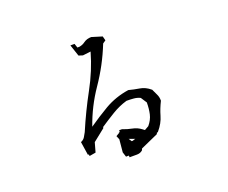

<svg xmlns="http://www.w3.org/2000/svg" viewBox="-111 -919 1222 1029"><g transform="rotate(-20 500.0 -405.0)"><path d="M508.3 -67.4H465.8V-77.1H449.2L440.4 -104.5L447.3 -176.8L438.5 -197.8L458 -209.5V-214.8L461.4 -211.4L461.9 -211.9L461.4 -211.4L462.9 -210V-222.7H479Q504.4 -212.4 532.2 -207Q560.1 -201.7 583 -184.1L593.3 -176.3L617.2 -189.9Q639.6 -216.3 646.5 -246.3Q653.3 -276.4 653.3 -312L631.3 -345.7Q614.7 -354 595 -355.7Q575.2 -357.4 553.7 -357.4Q508.8 -344.2 468.8 -319.8Q428.7 -295.4 387.7 -268.1V-266.6V-262.7L318.4 -207.5L303.2 -153.3L266.6 -147V-156.2H260.7L249 -232.9L254.4 -235.4Q266.1 -241.2 272.7 -252.4Q279.3 -263.7 286.1 -275.9Q330.1 -379.4 382.8 -475.8Q435.5 -572.3 463.4 -671.4L418 -666L395 -673.3L373 -739.3H383.8H396.5L404.3 -715.8H415.5Q434.6 -718.8 448.7 -729.5Q467.3 -743.2 492.2 -743.2H493.2L552.2 -725.1L558.6 -700.7L541.5 -689Q498.5 -580.1 431.6 -482.9Q370.1 -393.1 334 -289.6Q387.2 -326.7 444.3 -360.4Q507.3 -397 582.5 -408.2Q611.8 -400.4 643.6 -395.3Q675.3 -390.1 702.1 -367.2L703.6 -366.2Q711.4 -348.1 719.5 -332.3Q727.5 -316.4 727.5 -296.9V-294.9Q708.5 -256.8 697.8 -219.7Q686.5 -179.7 656.2 -144.5L653.8 -141.6H648.9L645.5 -133.8L544.9 -88.9L541.5 -80.6L540.5 -79.1Q527.3 -67.4 508.3 -67.4ZM511.7 -144.5 528.3 -149.9 495.1 -161.6 506.3 -144.5Z"/></g></svg>

Font: Bakudai
Style: Bold
Weight: 700
Version: Version 1.48